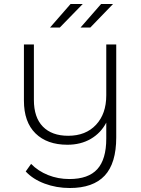

<svg xmlns="http://www.w3.org/2000/svg" viewBox="-20 -745 709 963"><path d="M563 -522V-56Q563 74 505 136Q447 198 330 198Q263 198 204 176Q145 154 109 115L136 77Q171 113 221 133Q271 153 328 153Q423 153 468 103.5Q513 54 513 -50V-130Q486 -78 435.5 -48.5Q385 -19 318 -19Q216 -19 158 -76Q100 -133 100 -240V-522H150V-244Q150 -156 195 -110Q240 -64 322 -64Q410 -64 461.5 -119Q513 -174 513 -267V-522ZM334 -725H395L280 -607H231ZM487 -725H547L433 -607H384Z"/></svg>

Font: Montserrat Alternates Light
Style: Regular
Weight: 300
Designer: Julieta Ulanovsky
Foundry: Julieta Ulanovsky
Version: Version 7.200